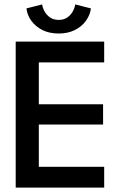

<svg xmlns="http://www.w3.org/2000/svg" viewBox="-20 -848 568 868"><path d="M51 -660H451V-566H155.5V-376.5H446V-285H155.5V-94H451V0H51ZM245.5 -696.5Q203 -696.5 171.8 -712.2Q140.5 -728 121.8 -753.8Q103 -779.5 99.5 -810L170.5 -828Q172.5 -813 181.2 -796.8Q190 -780.5 206 -769.2Q222 -758 245.5 -758Q268.5 -758 284.5 -769.2Q300.5 -780.5 309.2 -796.8Q318 -813 320 -828L391 -810Q387.5 -781 369.2 -755Q351 -729 319.5 -712.8Q288 -696.5 245.5 -696.5Z"/></svg>

Font: League Spartan Medium
Style: Regular
Weight: 500
Foundry: The League of Moveable Type
Version: Version 2.002